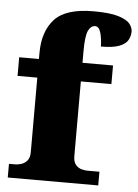

<svg xmlns="http://www.w3.org/2000/svg" viewBox="-54 -810 612 852"><g transform="rotate(5 252.0 -384.0)"><path d="M13 0V-61H42Q51 -61 66 -65Q81 -69 93 -82Q105 -95 105 -121V-453H17V-536H105V-563Q105 -659 155 -713.5Q205 -768 328 -768Q402 -768 440 -756Q478 -744 491 -727Q504 -710 504 -693Q504 -673 494 -655Q484 -637 456 -626Q428 -615 374 -615Q374 -629 371.5 -649.5Q369 -670 362 -686.5Q355 -703 341 -703Q322 -703 310.5 -679.5Q299 -656 299 -588V-536H435V-453H299V-121Q299 -95 310 -82Q321 -69 336 -65Q351 -61 362 -61H416V0Z"/></g></svg>

Font: Noto Serif Myanmar Black
Style: Regular
Weight: 900
Designer: Ben Mitchell and the Monotype Design Team
Foundry: Monotype Imaging Inc.
Version: Version 2.106; ttfautohint (v1.8.4.7-5d5b)